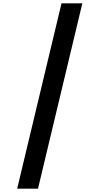

<svg xmlns="http://www.w3.org/2000/svg" viewBox="-20 -906 597 1152"><path d="M474 -886H349L83 226H208Z"/></svg>

Font: Noto Sans Kannada UI
Style: Bold
Weight: 700
Designer: Jelle Bosma - Monotype Design Team
Foundry: Monotype Imaging Inc.
Version: Version 2.005